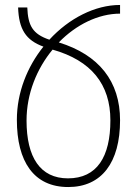

<svg xmlns="http://www.w3.org/2000/svg" viewBox="-20 -744 555 774"><path d="M48 -261C48 -93 116 10 255 10C390 10 464 -89 464 -259C464 -416 379 -523 217 -573C287 -645 377 -689 464 -689V-724C363 -724 258 -670 179 -584C111 -607 93 -641 90 -714H53C56 -626 84 -582 155 -556C90 -475 48 -371 48 -261ZM87 -258C87 -367 129 -468 192 -544C348 -500 425 -404 425 -259C425 -112 371 -25 254 -25C142 -25 87 -110 87 -258Z"/></svg>

Font: Noto Sans Armenian Condensed ExtraLight
Style: Regular
Weight: 200
Width: 3
Designer: Monotype Design Team
Foundry: Monotype Imaging Inc.
Version: Version 2.008